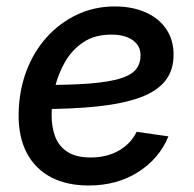

<svg xmlns="http://www.w3.org/2000/svg" viewBox="-20 -567 606 599"><path d="M256.3 11.7Q188.5 11.7 139.4 -13.9Q90.3 -39.6 63.7 -89.6Q37.1 -139.6 38.1 -211.9Q39.1 -282.7 61.8 -343.8Q84.5 -404.8 125.2 -450.2Q166 -495.6 220.2 -521.2Q274.4 -546.9 337.9 -546.9Q392.1 -546.9 433.6 -528.8Q475.1 -510.7 498.3 -476.8Q521.5 -442.9 521.5 -396Q521.5 -347.7 495.6 -314.9Q469.7 -282.2 417.2 -262.9Q364.7 -243.7 285.2 -235.1Q205.6 -226.6 98.6 -226.6L111.3 -301.8Q202.1 -301.8 261.7 -306.6Q321.3 -311.5 355.7 -322.3Q390.1 -333 404.3 -350.8Q418.5 -368.7 418.5 -394.5Q418.5 -424.3 394 -441.7Q369.6 -459 327.1 -459Q275.4 -459 240 -435.3Q204.6 -411.6 182.9 -373.8Q161.1 -335.9 151.1 -292.7Q141.1 -249.5 141.1 -210Q140.6 -172.9 151.6 -142.3Q162.6 -111.8 189.5 -93.8Q216.3 -75.7 263.2 -75.7Q313.5 -75.7 351.1 -97.4Q388.7 -119.1 406.2 -155.8L505.4 -141.6Q477.1 -72.3 411.1 -30.3Q345.2 11.7 256.3 11.7Z"/></svg>

Font: Inter 20pt Medium
Style: Italic
Weight: 500
Italic angle: -9.3988°
Version: Version 4.001;git-66647c0bb